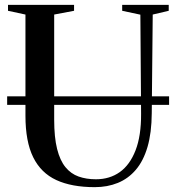

<svg xmlns="http://www.w3.org/2000/svg" viewBox="-20 -763 726 792"><path d="M371 9Q276 9 212.5 -20.2Q149 -49.5 117 -114.2Q85 -179 85 -285.5V-703L13 -718.5V-743H285.5V-718.5L203.5 -703V-269.5Q203.5 -196.5 215.5 -148.8Q227.5 -101 250 -73.5Q272.5 -46 304.2 -34.8Q336 -23.5 375.5 -23.5Q432.5 -23.5 474.2 -53.2Q516 -83 539.2 -143Q562.5 -203 562 -293.5L559 -702.5L484 -718.5V-743H676V-718.5L610 -703L606 -296.5Q605.5 -215 588.5 -157Q571.5 -99 540.2 -62.5Q509 -26 466 -8.5Q423 9 371 9ZM677.5 -365.5V-330.5H9.5V-365.5Z"/></svg>

Font: Merriweather 120pt Medium
Style: Regular
Weight: 500
Version: Version 2.100